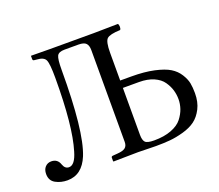

<svg xmlns="http://www.w3.org/2000/svg" viewBox="-112 -805 1112 975"><g transform="rotate(-20 444.5 -317.5)"><path d="M522 -333V-79Q522 -51 532.5 -39.5Q543 -28 581 -28Q635 -28 674 -43Q713 -58 732 -82.5Q751 -107 759.5 -132Q768 -157 768 -183Q768 -208 761 -232Q754 -256 737.5 -280Q721 -304 688 -318.5Q655 -333 609 -333ZM522 -523V-373H582Q653 -373 705 -361.5Q757 -350 785.5 -332.5Q814 -315 831 -288Q848 -261 852.5 -237.5Q857 -214 857 -183Q857 -135 839 -100Q821 -65 794.5 -45.5Q768 -26 728.5 -15Q689 -4 655 -1Q621 2 579 2Q560 2 528.5 1Q497 0 483 0L350 2L348 0V-19Q348 -26 356 -27L382 -29Q412 -31 424.5 -41Q437 -51 437 -72V-569Q437 -593 426 -605Q415 -617 385 -617H310Q278 -617 269.5 -600Q261 -583 261 -526Q261 -195 213 -76Q177 12 98 12Q63 12 34.5 -3.5Q6 -19 6 -55Q6 -79 19 -93Q32 -107 52 -107Q86 -107 97 -74Q106 -48 128 -48Q160 -48 179 -114Q217 -238 217 -499Q217 -575 207.5 -595.5Q198 -616 160 -618Q146 -619 142.5 -620.5Q139 -622 139 -628V-645L140 -646Q177 -645 242 -645H479Q560 -646 609 -647Q614 -642 614 -630Q614 -618 609 -614Q553 -612 537.5 -597.5Q522 -583 522 -523Z"/></g></svg>

Font: Linux Libertine Initials O
Style: Initials
Weight: 400
Designer: Philipp H. Poll
Foundry: Philipp H. Poll
Version: Version 5.0.6